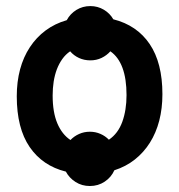

<svg xmlns="http://www.w3.org/2000/svg" viewBox="-20 -562 590 632"><path d="M277.3 -542Q301.8 -542 321.8 -530Q341.8 -518.1 353 -498.5Q430.7 -479 472.7 -417Q514.6 -355 514.6 -252Q514.6 -205.1 504.2 -164.8Q493.7 -124.5 473.4 -92.3Q453.1 -60.1 423.8 -36.9Q394.5 -13.7 356.4 -1.5Q346.2 21.5 324.7 35.9Q303.2 50.3 275.9 50.3Q249.5 50.3 228.8 37.1Q208 23.9 196.8 2.9Q120.1 -16.1 77.6 -78.1Q35.2 -140.1 35.2 -245.1Q35.2 -293 46.1 -333.7Q57.1 -374.5 78.4 -406.7Q99.6 -439 130.1 -461.7Q160.6 -484.4 199.7 -495.6Q210.9 -516.6 231.4 -529.3Q252 -542 277.3 -542ZM396.5 -249Q396.5 -356 343.3 -393.1Q331.1 -379.4 314.2 -371.3Q297.4 -363.3 277.3 -363.3Q257.3 -363.3 240.2 -371.1Q223.1 -378.9 210.9 -393.1Q195.8 -382.8 185.1 -367.7Q174.3 -352.5 167.2 -334Q160.2 -315.4 156.7 -293.5Q153.3 -271.5 153.3 -248Q153.3 -192.4 168.7 -156Q184.1 -119.6 211.9 -101.1Q224.1 -113.8 240.5 -121.1Q256.8 -128.4 275.9 -128.4Q294.4 -128.4 310.5 -121.3Q326.7 -114.3 338.4 -102.1Q368.7 -122.6 382.6 -161.1Q396.5 -199.7 396.5 -249Z"/></svg>

Font: Code New Roman
Style: Bold
Weight: 700
Monospace: yes
Designer: Sam Radian
Foundry: Code New Roman
Version: Version 1.508 October 19, 2014